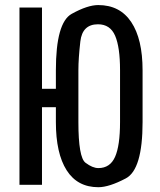

<svg xmlns="http://www.w3.org/2000/svg" viewBox="-20 -741 640 770"><path d="M461.4 -460Q461.4 -551.8 441.7 -597.7Q421.9 -643.6 373 -643.6Q310.1 -643.6 302.2 -574.7Q294.4 -505.9 294.4 -460V-251.5Q294.4 -109.9 322.8 -88.4Q351.1 -66.9 374.5 -66.9Q421.4 -66.9 441.4 -111.8Q461.4 -156.7 461.4 -251.5ZM551.8 -251.5Q551.8 -61 484.6 -25.6Q417.5 9.8 374.5 9.8Q290.5 9.8 247.3 -58.1Q204.1 -126 204.1 -251.5V-311H148.4V0H58.1V-710.9H148.4V-384.8H204.1V-459Q204.1 -650.4 267.6 -685.5Q331.1 -720.7 374 -720.7Q460.9 -720.7 506.3 -652.6Q551.8 -584.5 551.8 -459Z"/></svg>

Font: RobotoMono-Regular
Style: Regular
Weight: 400
Designer: Google
Version: Version 2.000985; 2015; ttfautohint (v1.3)